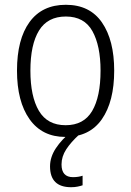

<svg xmlns="http://www.w3.org/2000/svg" viewBox="-20 -562 547 802"><path d="M457 -267Q457 -394 406 -468Q355 -542 255 -542Q156 -542 103.5 -470Q51 -398 51 -267Q51 -138 103.5 -64Q156 10 253 10Q354 10 405.5 -64Q457 -138 457 -267ZM107 -267Q107 -376 143 -434.5Q179 -493 255 -493Q332 -493 366 -432Q400 -371 400 -267Q400 -158 365 -98.5Q330 -39 254 -39Q178 -39 142.5 -99Q107 -159 107 -267ZM237 125Q237 92 256.5 62Q276 32 311 0L278 -12Q238 20 213.5 57Q189 94 189 133Q189 220 277 220Q292 220 304 217.5Q316 215 325 212V172Q307 178 285 178Q237 178 237 125Z"/></svg>

Font: Noto Sans UI SemiCondensed Light
Style: Regular
Weight: 300
Width: 4
Designer: Monotype Design Team
Foundry: Monotype Imaging Inc.
Version: Version 1.901